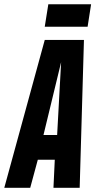

<svg xmlns="http://www.w3.org/2000/svg" viewBox="-57 -893 453 913"><path d="M-36.6 0 155.8 -703H342.2L321.9 0H197.2L203.5 -133.5H122.8L86.7 0ZM149.8 -251.2H214.7L233.6 -597.4ZM155.8 -766 172.8 -872.8H376.2L359.6 -766Z"/></svg>

Font: Georama
Style: Italic
Weight: 400
Width: 2
Italic angle: -9°
Designer: Jean-Baptiste Levee
Foundry: Production Type
Version: Version 1.000